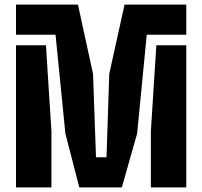

<svg xmlns="http://www.w3.org/2000/svg" viewBox="-20 -820 885 840"><path d="M327 0 266 -236 223 -668H50V-800H321L387 -497L400 -132H446L458 -497L525 -800H795V-668H622L580 -236L513 0ZM50 0V-622H181L205 -246V0ZM640 0V-246L664 -622H795V0Z"/></svg>

Font: Big Shoulders Stencil Text Thin Black
Style: Regular
Weight: 900
Version: Version 2.001